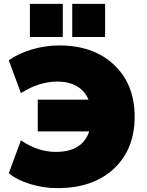

<svg xmlns="http://www.w3.org/2000/svg" viewBox="-20 -949 749 981"><path d="M349.1 -759.8V-929.2H517.1V-759.8ZM132.8 -759.8V-929.2H300.8V-759.8ZM272.9 12.2Q201.7 12.2 133.8 -8.8Q65.9 -29.8 24.9 -64L86.9 -231.9Q173.3 -172.9 265.1 -172.9Q400.9 -172.9 436 -277.8H172.9V-439.9H432.1Q413.1 -485.4 372.1 -508.8Q331.1 -532.2 273.9 -532.2Q179.7 -532.2 86.9 -473.1L24.9 -641.1Q72.8 -675.3 142.1 -696Q211.4 -716.8 282.2 -716.8Q458.5 -716.8 563.2 -617.4Q668 -518.1 668 -353Q668 -186.5 562 -87.2Q456.1 12.2 272.9 12.2Z"/></svg>

Font: Mulish ExtraBlack
Style: Regular
Weight: 1000
Designer: Vernon Adams
Foundry: Vernon Adams
Version: Version 3.603; ttfautohint (v1.8.3)